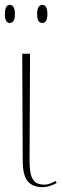

<svg xmlns="http://www.w3.org/2000/svg" viewBox="-33 -756 257 786"><path d="M141 10Q100 10 80 -14.5Q60 -39 60 -99L58 -536H90L88 -96Q88 -72 91.5 -50Q95 -28 108 -14Q121 0 149 0Q158 0 169 -3.5Q180 -7 195 -15L199 -7Q187 0 172 5Q157 10 141 10ZM140 -662Q119 -662 119 -698Q119 -736 140 -736Q161 -736 161 -698Q161 -662 140 -662ZM7 -662Q-13 -662 -13 -698Q-13 -736 7 -736Q28 -736 28 -698Q28 -662 7 -662Z"/></svg>

Font: Noto Serif Display ExtraCondensed Thin
Style: Regular
Weight: 100
Width: 2
Designer: Monotype Design Team
Foundry: Monotype Imaging Inc.
Version: Version 2.009